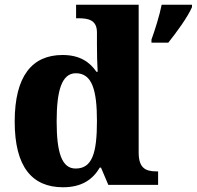

<svg xmlns="http://www.w3.org/2000/svg" viewBox="-20 -780 830 810"><path d="M246 10C324 10 371 -22 401 -73H406L437 0H647V-57H639C591 -57 565 -74 565 -137V-760H301V-703H309C353 -703 389 -696 389 -643V-591C389 -553 390 -508 392 -477H387C359 -518 317 -548 244 -548C116 -548 42 -460 42 -267C42 -75 116 10 246 10ZM619 -613V-600H690C725 -644 772 -708 790 -750V-760H662C654 -718 633 -651 619 -613ZM299 -69C241 -69 219 -135 219 -268C219 -399 241 -471 300 -471C369 -471 389 -399 389 -269C389 -134 369 -69 299 -69Z"/></svg>

Font: Noto Serif Gurmukhi ExtraBold
Style: Regular
Weight: 800
Designer: Vaibhav Singh and the Monotype Design Team
Foundry: Monotype Imaging Inc.
Version: Version 2.004